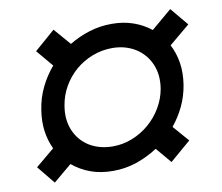

<svg xmlns="http://www.w3.org/2000/svg" viewBox="-72 -708 938 810"><g transform="rotate(-10 396.5 -303.0)"><path d="M117.5 -128.2Q100.1 -164.8 94.5 -206.5Q88.8 -248.2 96.6 -296.9Q104.4 -347.7 125.9 -391.5Q147.4 -435.4 178.6 -471.9L117.9 -544L206 -620.7L268.1 -548.7Q310 -574.2 355.8 -588.2Q401.6 -602.3 451.7 -602.3Q501.8 -602.3 543.3 -587.7Q584.9 -573.2 618.3 -546.5L706 -620.7L769.9 -544L681.1 -469.8Q700.3 -433.2 707 -390.3Q713.8 -347.3 706 -296.9Q698.2 -248.6 678.3 -206.9Q658.4 -165.1 629.3 -129.6L688.9 -61.1L599.4 15.6L543.3 -50.8Q498.6 -22 450.8 -6Q403.1 9.9 350.9 9.9Q297.9 9.9 255.1 -5.7Q212.4 -21.3 177.9 -50.1L99.4 15.6L36.9 -61.1ZM205.3 -192.5Q214.8 -169.4 230.5 -150.7Q246.1 -132.1 266.9 -119.1Q287.6 -106.2 313.2 -99.3Q338.8 -92.3 367.9 -92.3Q411.2 -92.3 451.3 -108.3Q491.5 -124.3 523.8 -152Q556.1 -179.7 578.3 -217Q600.5 -254.3 608 -296.9Q617.5 -355.8 597.3 -402Q587.4 -425.1 571.4 -443.5Q555.4 -462 534.8 -474.8Q514.2 -487.6 489.3 -494.5Q464.5 -501.4 436.1 -501.4Q392 -501.4 351.6 -486Q311.1 -470.5 278.9 -443.2Q246.8 -415.8 225 -378.4Q203.1 -340.9 196 -296.9Q186.1 -239 205.3 -192.5Z"/></g></svg>

Font: Inter P Black
Style: Italic
Weight: 900
Italic angle: -9.40001°
Designer: Rasmus Andersson
Foundry: rsms
Version: Version 3.018;git-588b23468